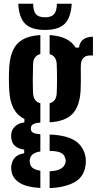

<svg xmlns="http://www.w3.org/2000/svg" viewBox="-20 -792 507 1004"><path d="M191 191Q120 187 84 164.8Q48 142.5 41 108Q37 90 39.5 73.5Q42.5 50 57.5 32.5Q72.5 15 106.5 9.5V-9.5Q45.5 -19 39.5 -66Q38 -76.5 38 -81Q38 -85.5 39.5 -95Q42 -115.5 59.8 -132Q77.5 -148.5 107.5 -152V-170.5Q34.5 -204.5 28.5 -318Q26.5 -355.5 26.5 -382.8Q26.5 -410 28.5 -443.5Q34.5 -526.5 72.5 -565.2Q110.5 -604 191 -608.5V-509.5Q155 -500 153 -458.5Q150 -374 153 -303Q155.5 -261.5 191 -252V-151Q163 -149 152.2 -141.8Q141.5 -134.5 141.5 -122V-118Q141.5 -105 152 -98.8Q162.5 -92.5 191 -90V0Q144 7.5 137.5 36Q132.5 50.5 137.5 65Q141 80.5 155 89Q169 97.5 191 100.5ZM239.5 -152.5V-252Q274 -261 276.5 -303Q280 -374 276.5 -458.5Q274 -499.5 239.5 -509V-608.5Q340 -602.5 375.5 -543H393Q400 -599 466 -600V-502H452Q402.5 -502 402.5 -445.5V-417.5Q402.5 -390.5 402.8 -368.2Q403 -346 401.5 -318Q396.5 -235 358.5 -196Q320.5 -157 239.5 -152.5ZM239.5 191.5V103.5Q309 101.5 321 62.5Q327 49 320 32.5Q314.5 13.5 295.2 5.5Q276 -2.5 239.5 -3V-88.5Q328.5 -85 373 -55.8Q417.5 -26.5 427.5 30Q428.5 37.5 428.8 48.8Q429 60 427.5 72.5Q418 136.5 366.2 162.8Q314.5 189 239.5 191.5ZM215.5 -635.5Q144.5 -635.5 112 -667.2Q79.5 -699 75.5 -772.5H153.5Q153.5 -734.5 167.8 -718Q182 -701.5 215.5 -701.5Q248.5 -701.5 262.8 -718Q277 -734.5 277.5 -772.5H355Q350.5 -699 318 -667.2Q285.5 -635.5 215.5 -635.5Z"/></svg>

Font: Big Shoulders Stencil Display ExtraBold
Style: Regular
Weight: 800
Designer: Patric King
Foundry: XO Type Co
Version: Version 1.000